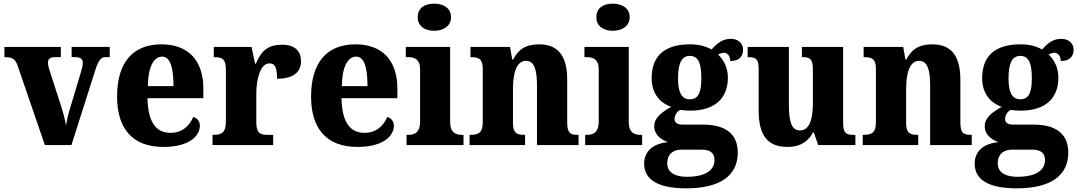

<svg xmlns="http://www.w3.org/2000/svg" viewBox="-20 -792 5880 1048"><path d="M76 -434 225 0H370L500 -409C519 -467 532 -480 557 -480H579V-536H371V-480H393C419 -480 432 -469 432 -451C432 -432 427 -417 421 -396L361 -196C352 -169 345 -135 340 -107C335 -140 325 -177 312 -218L251 -406C247 -419 242 -434 242 -450C242 -469 253 -480 278 -480H312V-536H4V-480C47 -480 63 -471 76 -434Z M872 10C1013 10 1071 -50 1071 -106C1071 -130 1056 -147 1035 -154C1014 -105 975 -67 911 -67C831 -67 788 -125 785 -256H1090V-308C1090 -467 1003 -550 861 -550C707 -550 619 -453 619 -265C619 -91 702 10 872 10ZM927 -322H787C788 -426 819 -483 865 -483C909 -483 927 -423 927 -322Z M1140 0H1471V-56H1439C1403 -56 1379 -64 1379 -123V-282C1379 -353 1399 -446 1450 -446C1485 -446 1492 -417 1492 -362C1572 -362 1623 -392 1623 -458C1623 -511 1592 -548 1519 -548C1445 -548 1406 -516 1377 -445H1372L1353 -536H1147V-480H1150C1192 -480 1213 -471 1213 -412V-128C1213 -65 1186 -56 1144 -56H1140Z M1931 10C2072 10 2130 -50 2130 -106C2130 -130 2115 -147 2094 -154C2073 -105 2034 -67 1970 -67C1890 -67 1847 -125 1844 -256H2149V-308C2149 -467 2062 -550 1920 -550C1766 -550 1678 -453 1678 -265C1678 -91 1761 10 1931 10ZM1986 -322H1846C1847 -426 1878 -483 1924 -483C1968 -483 1986 -423 1986 -322Z M2350 -624C2399 -624 2442 -649 2442 -698C2442 -749 2399 -772 2350 -772C2299 -772 2260 -749 2260 -698C2260 -649 2299 -624 2350 -624ZM2199 0H2510V-56H2500C2467 -56 2437 -69 2437 -125V-536H2195V-480H2211C2243 -480 2273 -467 2273 -415V-127C2273 -70 2244 -56 2210 -56H2199Z M2543 0H2846V-56H2842C2801 -56 2780 -65 2780 -121V-306C2780 -387 2797 -460 2851 -460C2897 -460 2911 -410 2911 -325V0H3138V-56H3134C3092 -56 3076 -65 3076 -126V-357C3076 -492 3022 -550 2923 -550C2849 -550 2809 -522 2781 -467H2776L2764 -536H2548V-480H2552C2593 -480 2615 -471 2615 -416V-124C2615 -65 2589 -56 2547 -56H2543Z M3325 -624C3374 -624 3417 -649 3417 -698C3417 -749 3374 -772 3325 -772C3274 -772 3235 -749 3235 -698C3235 -649 3274 -624 3325 -624ZM3174 0H3485V-56H3475C3442 -56 3412 -69 3412 -125V-536H3170V-480H3186C3218 -480 3248 -467 3248 -415V-127C3248 -70 3219 -56 3185 -56H3174Z M3725 236C3916 236 4007 163 4007 41C4007 -56 3946 -112 3817 -112H3705C3681 -112 3662 -120 3662 -143C3662 -165 3678 -186 3693 -192C3704 -190 3734 -188 3747 -188C3889 -188 3953 -262 3953 -368C3953 -425 3929 -466 3900 -494C3908 -499 3919 -504 3932 -504C3946 -504 3966 -491 3966 -459C4019 -459 4036 -488 4036 -521C4036 -553 4012 -580 3969 -580C3923 -580 3895 -556 3864 -522C3831 -540 3795 -550 3747 -550C3603 -550 3537 -483 3537 -365C3537 -280 3584 -229 3644 -209C3589 -178 3551 -148 3551 -103C3551 -55 3589 -30 3626 -16C3546 -9 3496 33 3496 101C3496 189 3572 236 3725 236ZM3745 -250C3695 -250 3681 -298 3681 -364C3681 -433 3694 -487 3745 -487C3797 -487 3808 -435 3808 -365C3808 -297 3797 -250 3745 -250ZM3728 173C3666 173 3622 150 3622 100C3622 40 3666 25 3697 25H3812C3858 25 3880 45 3880 81C3880 140 3827 173 3728 173Z M4278 10C4341 10 4387 -13 4418 -69H4422L4446 0H4649V-56H4639C4605 -56 4582 -60 4582 -118V-536H4357V-480H4360C4394 -480 4417 -475 4417 -418V-230C4417 -138 4397 -80 4346 -80C4299 -80 4286 -132 4286 -222V-536H4061V-480H4065C4111 -480 4121 -466 4121 -409V-188C4121 -54 4169 10 4278 10Z M4689 0H4992V-56H4988C4947 -56 4926 -65 4926 -121V-306C4926 -387 4943 -460 4997 -460C5043 -460 5057 -410 5057 -325V0H5284V-56H5280C5238 -56 5222 -65 5222 -126V-357C5222 -492 5168 -550 5069 -550C4995 -550 4955 -522 4927 -467H4922L4910 -536H4694V-480H4698C4739 -480 4761 -471 4761 -416V-124C4761 -65 4735 -56 4693 -56H4689Z M5529 236C5720 236 5811 163 5811 41C5811 -56 5750 -112 5621 -112H5509C5485 -112 5466 -120 5466 -143C5466 -165 5482 -186 5497 -192C5508 -190 5538 -188 5551 -188C5693 -188 5757 -262 5757 -368C5757 -425 5733 -466 5704 -494C5712 -499 5723 -504 5736 -504C5750 -504 5770 -491 5770 -459C5823 -459 5840 -488 5840 -521C5840 -553 5816 -580 5773 -580C5727 -580 5699 -556 5668 -522C5635 -540 5599 -550 5551 -550C5407 -550 5341 -483 5341 -365C5341 -280 5388 -229 5448 -209C5393 -178 5355 -148 5355 -103C5355 -55 5393 -30 5430 -16C5350 -9 5300 33 5300 101C5300 189 5376 236 5529 236ZM5549 -250C5499 -250 5485 -298 5485 -364C5485 -433 5498 -487 5549 -487C5601 -487 5612 -435 5612 -365C5612 -297 5601 -250 5549 -250ZM5532 173C5470 173 5426 150 5426 100C5426 40 5470 25 5501 25H5616C5662 25 5684 45 5684 81C5684 140 5631 173 5532 173Z"/></svg>

Font: Noto Serif Tamil SemiCondensed ExtraBold
Style: Regular
Weight: 800
Width: 4
Designer: Indian Type Foundry, Tom Grace, and the Monotype Design Team
Foundry: Monotype Imaging Inc.
Version: Version 2.004